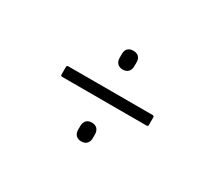

<svg xmlns="http://www.w3.org/2000/svg" viewBox="-72 -584 633 567"><g transform="rotate(30 244.5 -300.5)"><path d="M101 -283Q96 -283 96 -288V-313Q96 -319 101 -319H389Q394 -319 394 -313V-288Q394 -283 389 -283ZM245 -146Q233 -146 226.5 -153Q220 -160 220 -171V-184Q220 -196 226.5 -203Q233 -210 245 -210Q257 -210 263.5 -203Q270 -196 270 -184V-171Q270 -160 263.5 -153Q257 -146 245 -146ZM245 -391Q233 -391 226.5 -398Q220 -405 220 -417V-430Q220 -442 226.5 -448.5Q233 -455 245 -455Q257 -455 263.5 -448.5Q270 -442 270 -430V-417Q270 -405 263.5 -398Q257 -391 245 -391Z"/></g></svg>

Font: Sofia Sans Condensed ExtraLight
Style: Regular
Weight: 250
Version: Version 4.100